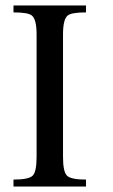

<svg xmlns="http://www.w3.org/2000/svg" viewBox="-20 -682 413 702"><path d="M294.4 0H29.3V-25.4Q83 -25.4 98.4 -38.8Q113.8 -52.2 113.8 -108.4V-556.2Q113.8 -610.8 96.7 -625Q83 -636.7 29.3 -636.7V-662.1H294.4V-636.7Q241.2 -636.7 227.1 -625Q210.4 -610.8 210.4 -556.2V-108.4Q210.4 -53.7 225.1 -39.6Q239.7 -25.4 294.4 -25.4Z"/></svg>

Font: Accordance
Style: Regular
Weight: 400
Version: Version 1.1 (build May 11, 2018) Miklal Software Solutions, 